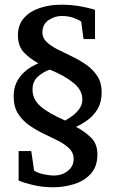

<svg xmlns="http://www.w3.org/2000/svg" viewBox="-20 -687 490 816"><path d="M412.1 -294.9Q412.1 -253.4 395.3 -224.6Q378.4 -195.8 353.3 -177.5Q328.1 -159.2 303.2 -147.9Q339.4 -128.9 366.7 -102.3Q394 -75.7 394 -30.8Q394 21 365.7 51.8Q337.4 82.5 294.2 95.7Q251 108.9 207 108.9Q160.2 108.9 119.6 99.1Q79.1 89.4 59.1 80.1V-44.9H112.8L125 38.1Q142.1 49.3 168 54.2Q193.8 59.1 208 59.1Q242.7 59.1 267.8 39.6Q293 20 293 -11.2Q293 -37.6 274.7 -55.7Q256.3 -73.7 227.3 -88.6Q198.2 -103.5 165.5 -118.9Q132.8 -134.3 103.8 -154.8Q74.7 -175.3 56.4 -204.6Q38.1 -233.9 38.1 -276.9Q38.1 -312 50.3 -336.7Q62.5 -361.3 80.3 -377.9Q98.1 -394.5 115.5 -404.1Q132.8 -413.6 143.1 -418Q106.4 -438 81.3 -464.6Q56.2 -491.2 56.2 -537.1Q56.2 -581.5 81.8 -610.4Q107.4 -639.2 149.2 -653.1Q190.9 -667 238.8 -667Q286.1 -667 325.4 -659.4Q364.7 -651.9 383.8 -645V-521H335L325.2 -595.2Q314.9 -603 292.5 -611.1Q270 -619.1 242.2 -619.1Q212.4 -619.1 186.3 -601.3Q160.2 -583.5 160.2 -548.8Q160.2 -525.4 178.5 -508.3Q196.8 -491.2 225.3 -476.8Q253.9 -462.4 286.1 -447Q318.4 -431.6 346.9 -411.6Q375.5 -391.6 393.8 -363.5Q412.1 -335.4 412.1 -294.9ZM330.1 -264.2Q330.1 -303.7 293 -334.2Q255.9 -364.7 191.9 -391.1Q163.6 -381.8 140.9 -361.3Q118.2 -340.8 118.2 -306.2Q118.2 -264.6 152.6 -234.9Q187 -205.1 256.8 -174.8Q269 -181.2 286.4 -193.6Q303.7 -206.1 316.9 -224.1Q330.1 -242.2 330.1 -264.2Z"/></svg>

Font: Annapurna SIL
Style: Bold
Weight: 700
Designer: Peter Martin, Annie Olsen
Foundry: SIL International
Version: Version 2.000